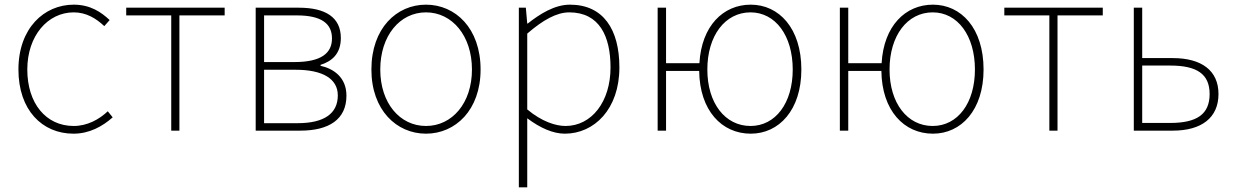

<svg xmlns="http://www.w3.org/2000/svg" viewBox="-20 -560 5293 823"><path d="M295 13C363 13 419 -18 463 -57L442 -83C405 -48 354 -20 296 -20C176 -20 97 -118 97 -262C97 -407 185 -507 296 -507C350 -507 392 -481 427 -448L450 -474C415 -507 368 -540 296 -540C169 -540 59 -439 59 -262C59 -88 161 13 295 13Z M714 0H749V-494H943V-527H521V-494H714Z M1076 0H1267C1390 0 1465 -48 1465 -150C1465 -229 1409 -266 1354 -278V-282C1402 -297 1441 -329 1441 -397C1441 -486 1375 -527 1261 -527H1076ZM1112 -294V-494H1252C1358 -494 1403 -459 1403 -395C1403 -333 1358 -294 1242 -294ZM1112 -32V-261H1247C1364 -261 1428 -222 1428 -151C1428 -73 1369 -32 1256 -32Z M1806 13C1932 13 2040 -88 2040 -262C2040 -439 1932 -540 1806 -540C1680 -540 1572 -439 1572 -262C1572 -88 1680 13 1806 13ZM1806 -20C1694 -20 1610 -118 1610 -262C1610 -407 1694 -507 1806 -507C1918 -507 2003 -407 2003 -262C2003 -118 1918 -20 1806 -20Z M2240 -416C2307 -474 2366 -507 2420 -507C2549 -507 2597 -405 2597 -271C2597 -124 2516 -20 2404 -20C2362 -20 2302 -39 2240 -91ZM2204 243H2240V-53C2296 -11 2351 13 2401 13C2527 13 2635 -92 2635 -271C2635 -434 2566 -540 2423 -540C2357 -540 2294 -500 2242 -459H2240L2234 -527H2204Z M3197 -20C3088 -20 3012 -118 3012 -262C3012 -407 3088 -507 3197 -507C3304 -507 3378 -407 3378 -262C3378 -118 3304 -20 3197 -20ZM2835 -289V-527H2799V0H2835V-256H2977C2979 -86 3074 13 3198 13C3319 13 3415 -88 3415 -262C3415 -439 3319 -540 3198 -540C3080 -540 2987 -449 2978 -289Z M3978 -20C3869 -20 3793 -118 3793 -262C3793 -407 3869 -507 3978 -507C4085 -507 4159 -407 4159 -262C4159 -118 4085 -20 3978 -20ZM3616 -289V-527H3580V0H3616V-256H3758C3760 -86 3855 13 3979 13C4100 13 4196 -88 4196 -262C4196 -439 4100 -540 3979 -540C3861 -540 3768 -449 3759 -289Z M4478 0H4513V-494H4707V-527H4285V-494H4478Z M4840 0H5007C5130 0 5203 -55 5203 -157C5203 -258 5130 -311 5007 -311H4876V-527H4840ZM4876 -33V-279H4996C5110 -279 5165 -243 5165 -157C5165 -70 5110 -33 4996 -33Z"/></svg>

Font: Noto Sans CJK JP Thin
Style: Regular
Weight: 250
Designer: Ryoko NISHIZUKA (kana & ideographs); Paul D. Hunt (Latin, Greek & Cyrillic); Wenlong ZHANG (bopomofo); Sandoll Communica
Foundry: Adobe Systems Incorporated
Version: Version 1.004;PS 1.004;hotconv 1.0.82;makeotf.lib2.5.63406